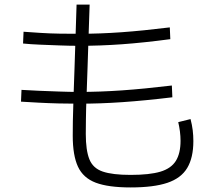

<svg xmlns="http://www.w3.org/2000/svg" viewBox="-20 -821 920 833"><path d="M295.6 -232.2Q295.6 -252.2 296.1 -295.6Q296.7 -338.9 298.9 -398.3Q301.1 -457.8 303.3 -525Q305.6 -592.2 307.8 -663.3Q310 -734.4 312.2 -801.1H368.9Q366.7 -736.7 364.4 -667.8Q362.2 -598.9 360 -532.2Q357.8 -465.6 355.6 -406.7Q353.3 -347.8 352.8 -304.4Q352.2 -261.1 352.2 -240Q352.2 -168.9 367.8 -130Q383.3 -91.1 425.6 -76.7Q467.8 -62.2 546.7 -62.2Q628.9 -62.2 675.6 -76.1Q722.2 -90 742.8 -122.8Q763.3 -155.6 763.3 -210Q763.3 -230 760.6 -251.1Q757.8 -272.2 753.3 -291.1L806.7 -304.4Q813.3 -278.9 816.1 -256.1Q818.9 -233.3 818.9 -208.9Q818.9 -136.7 792.2 -92.2Q765.6 -47.8 706.1 -27.8Q646.7 -7.8 546.7 -7.8Q450 -7.8 395.6 -28.3Q341.1 -48.9 318.3 -97.8Q295.6 -146.7 295.6 -232.2ZM71.1 -380 73.3 -431.1Q106.7 -428.9 148.3 -427.2Q190 -425.6 235.6 -423.9Q281.1 -422.2 322.2 -422.2Q413.3 -422.2 509.4 -428.9Q605.6 -435.6 725.6 -450L727.8 -398.9Q607.8 -384.4 511.1 -377.8Q414.4 -371.1 322.2 -371.1Q280 -371.1 235 -372.2Q190 -373.3 147.2 -375.6Q104.4 -377.8 71.1 -380ZM80 -632.2 82.2 -683.3Q114.4 -681.1 155.6 -678.3Q196.7 -675.6 240 -675Q283.3 -674.4 324.4 -674.4Q413.3 -674.4 506.7 -681.1Q600 -687.8 716.7 -702.2L718.9 -651.1Q602.2 -635.6 508.3 -628.9Q414.4 -622.2 323.3 -622.2Q282.2 -622.2 238.9 -623.9Q195.6 -625.6 153.9 -627.2Q112.2 -628.9 80 -632.2Z"/></svg>

Font: Paperlogy 3 Light
Style: Regular
Weight: 300
Designer: redesigned by Lee Juim, glyphs from Gmarket Sans & Montserrat
Foundry: PT&
Version: Version 1.001